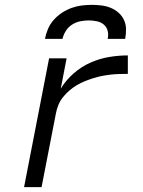

<svg xmlns="http://www.w3.org/2000/svg" viewBox="-20 -770 590 790"><path d="M79 0 182 -530H254L230 -405Q251 -440 283 -468Q315 -496 352.5 -512.5Q390 -529 429 -535.5Q468 -542 506 -542V-466Q488 -466 470.5 -465.5Q453 -465 435.5 -463Q418 -461 400 -457.5Q382 -454 364.5 -448.5Q347 -443 329.5 -436Q312 -429 296 -419.5Q280 -410 265.5 -397.5Q251 -385 239 -370Q227 -355 220 -337.5Q213 -320 210 -303L151 0ZM165 -610Q169 -631 177.5 -651Q186 -671 201 -688Q216 -705 235 -717.5Q254 -730 275 -737.5Q296 -745 317 -747.5Q338 -750 358 -750Q378 -750 398 -747.5Q418 -745 436 -737.5Q454 -730 468 -717.5Q482 -705 490 -688Q498 -671 498.5 -651Q499 -631 495 -610H423Q427 -627 423 -643Q419 -659 407 -669Q395 -679 378.5 -682.5Q362 -686 345 -686Q328 -686 310.5 -682.5Q293 -679 277 -669Q261 -659 251 -643Q241 -627 237 -610Z"/></svg>

Font: Lode
Style: Italic
Weight: 400
Italic angle: -11°
Monospace: yes
Designer: Belleve Invis
Foundry: Belleve Invis
Version: Version 29.2.0; ttfautohint (v1.8.3)